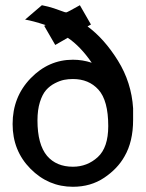

<svg xmlns="http://www.w3.org/2000/svg" viewBox="-20 -715 565 743"><path d="M28.8 -234.9Q28.8 -339.8 98.4 -411.9Q168 -483.9 262.2 -483.9Q299.3 -483.9 335 -472.2Q291 -536.1 242.2 -568.8L193.8 -541L150.9 -615.2L155.8 -617.2V-618.2Q106.9 -634.3 77.1 -639.2L142.1 -694.8Q167 -689.9 188.5 -682.9Q210 -675.8 220.9 -671.4Q231.9 -667 236.1 -667Q240.2 -667 289.1 -694.8L332 -620.1L318.8 -612.8Q383.8 -564.9 436.3 -480.5Q488.8 -396 495.1 -295.9V-251Q495.1 -167 461.9 -109.9Q435.1 -62 383.1 -27.1Q331.1 7.8 262.2 7.8Q167 7.8 97.9 -62Q28.8 -131.8 28.8 -234.9ZM125 -249Q125 -156.2 162.1 -111.8Q198.2 -69.8 262.2 -69.8Q317.4 -69.8 358.2 -106.9Q398.9 -144 398.9 -227.1Q398.9 -326.2 360.8 -368.2Q323.7 -409.2 262.2 -409.2Q244.1 -409.2 228 -406Q211.9 -402.8 192.4 -392.8Q172.9 -382.8 158.4 -366.5Q144 -350.1 134.5 -320.1Q125 -290 125 -249Z"/></svg>

Font: CMU Bright
Style: SemiBold
Weight: 600
Version: Version 0.7.0